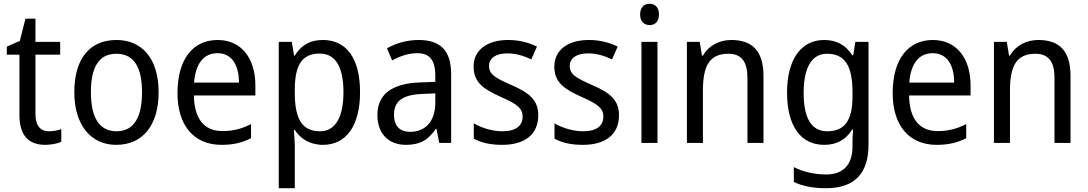

<svg xmlns="http://www.w3.org/2000/svg" viewBox="-20 -758 5771 1018"><path d="M239 -62C194 -62 168 -92 168 -153V-468H299V-536H168V-659H115L85 -541L16 -511V-468H83V-148C83 -30 141 10 220 10C251 10 285 3 305 -6V-73C288 -67 262 -62 239 -62Z M821 -269C821 -448 732 -546 598 -546C455 -546 374 -446 374 -269C374 -95 462 10 596 10C738 10 821 -95 821 -269ZM462 -269C462 -400 503 -473 597 -473C691 -473 733 -400 733 -269C733 -138 691 -62 598 -62C504 -62 462 -138 462 -269Z M1134 -546C1002 -546 921 -443 921 -264C921 -94 1007 10 1154 10C1217 10 1262 -1 1311 -25V-100C1261 -75 1217 -63 1160 -63C1063 -63 1010 -127 1008 -252H1334V-306C1334 -447 1261 -546 1134 -546ZM1133 -476C1212 -476 1247 -409 1247 -320H1009C1017 -421 1060 -476 1133 -476Z M1692 -546C1619 -546 1574 -514 1543 -463H1539L1527 -536H1458V240H1543V13C1543 -11 1540 -45 1538 -69H1543C1572 -24 1621 10 1693 10C1813 10 1889 -88 1889 -269C1889 -454 1813 -546 1692 -546ZM1675 -474C1762 -474 1801 -398 1801 -269C1801 -142 1761 -62 1677 -62C1578 -62 1543 -132 1543 -268V-286C1544 -413 1581 -474 1675 -474Z M2200 -546C2136 -546 2077 -528 2032 -502L2059 -438C2101 -460 2145 -476 2192 -476C2255 -476 2288 -443 2288 -357V-324L2208 -321C2056 -316 1981 -256 1981 -149C1981 -49 2040 10 2132 10C2209 10 2251 -17 2291 -75H2294L2309 0H2372V-364C2372 -486 2319 -546 2200 -546ZM2220 -260 2288 -263V-213C2288 -111 2232 -59 2155 -59C2103 -59 2069 -87 2069 -149C2069 -218 2109 -256 2220 -260Z M2834 -147C2834 -231 2781 -268 2692 -307C2603 -346 2573 -364 2573 -409C2573 -449 2608 -475 2670 -475C2715 -475 2758 -462 2797 -443L2827 -511C2782 -533 2732 -546 2674 -546C2565 -546 2491 -494 2491 -405C2491 -319 2547 -284 2638 -243C2726 -205 2751 -181 2751 -140C2751 -92 2717 -62 2643 -62C2587 -62 2529 -82 2492 -104V-23C2529 -2 2577 10 2643 10C2761 10 2834 -44 2834 -147Z M3262 -147C3262 -231 3209 -268 3120 -307C3031 -346 3001 -364 3001 -409C3001 -449 3036 -475 3098 -475C3143 -475 3186 -462 3225 -443L3255 -511C3210 -533 3160 -546 3102 -546C2993 -546 2919 -494 2919 -405C2919 -319 2975 -284 3066 -243C3154 -205 3179 -181 3179 -140C3179 -92 3145 -62 3071 -62C3015 -62 2957 -82 2920 -104V-23C2957 -2 3005 10 3071 10C3189 10 3262 -44 3262 -147Z M3425 -738C3395 -738 3374 -720 3374 -681C3374 -644 3395 -625 3425 -625C3453 -625 3474 -644 3474 -681C3474 -719 3453 -738 3425 -738ZM3466 -536H3381V0H3466Z M3857 -546C3796 -546 3738 -518 3707 -463H3702L3690 -536H3622V0H3707V-278C3707 -408 3741 -473 3842 -473C3912 -473 3943 -430 3943 -345V0H4028V-355C4028 -487 3970 -546 3857 -546Z M4350 -546C4227 -546 4153 -443 4153 -267C4153 -89 4226 10 4350 10C4416 10 4465 -17 4499 -72H4503C4501 -53 4500 -18 4500 0V19C4500 117 4449 167 4361 167C4297 167 4238 153 4189 128V207C4236 229 4291 240 4358 240C4514 240 4585 159 4585 8V-536H4515L4504 -465H4499C4463 -521 4413 -546 4350 -546ZM4364 -473C4458 -473 4500 -413 4500 -268V-246C4500 -119 4458 -62 4366 -62C4283 -62 4241 -130 4241 -266C4241 -399 4284 -473 4364 -473Z M4926 -546C4794 -546 4713 -443 4713 -264C4713 -94 4799 10 4946 10C5009 10 5054 -1 5103 -25V-100C5053 -75 5009 -63 4952 -63C4855 -63 4802 -127 4800 -252H5126V-306C5126 -447 5053 -546 4926 -546ZM4925 -476C5004 -476 5039 -409 5039 -320H4801C4809 -421 4852 -476 4925 -476Z M5485 -546C5424 -546 5366 -518 5335 -463H5330L5318 -536H5250V0H5335V-278C5335 -408 5369 -473 5470 -473C5540 -473 5571 -430 5571 -345V0H5656V-355C5656 -487 5598 -546 5485 -546Z"/></svg>

Font: Noto Sans Khmer UI SemiCondensed
Style: Regular
Weight: 400
Width: 4
Designer: Danh Hong and the Monotype Design Team
Foundry: Monotype Imaging Inc.
Version: Version 2.002